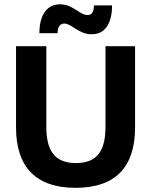

<svg xmlns="http://www.w3.org/2000/svg" viewBox="-20 -866 707 898"><path d="M164.2 -710.8H249.2C249.2 -742.5 262.5 -755.8 280.8 -755.8C315.8 -755.8 346.7 -705.8 409.2 -705.8C481.7 -705.8 504.2 -773.3 504.2 -840.8H419.2C419.2 -810.8 410 -795.8 389.2 -795.8C351.7 -795.8 322.5 -845.8 260.8 -845.8C187.5 -845.8 164.2 -777.5 164.2 -710.8ZM333.3 12.5C522.5 12.5 611.7 -87.5 611.7 -269.2V-650H473.3V-273.3C473.3 -166.7 439.2 -103.3 335 -103.3C231.7 -103.3 196.7 -166.7 196.7 -273.3V-650H55V-269.2C55 -87.5 145.8 12.5 333.3 12.5Z"/></svg>

Font: Familjen Grotesk GF
Style: Bold
Weight: 700
Designer: Anders Wikstroem, Jonas Baeckman, Matilda Gysing, Kristian Moeller
Foundry: Familjen STHLM AB
Version: Version 2.000; Beta; Release 4; Build 6